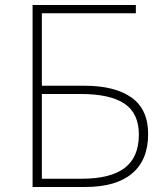

<svg xmlns="http://www.w3.org/2000/svg" viewBox="-20 -746 661 766"><path d="M110 -726H522V-693H147V-404H316Q438 -404 504.5 -357Q571 -310 571 -211Q571 -108 507 -54Q443 0 320 0H110ZM534 -209Q534 -294 476.5 -332.5Q419 -371 302 -371H147V-33H307Q421 -33 477.5 -76Q534 -119 534 -209Z"/></svg>

Font: Merged Yaku Han JP Thin
Style: Regular
Weight: 250
Designer: Ryoko NISHIZUKA 西塚涼子 (kana, bopomofo & ideographs); Paul D. Hunt (Latin, Greek & Cyrillic); Sandoll Communications 산돌커뮤니
Foundry: Adobe
Version: Version 2.004